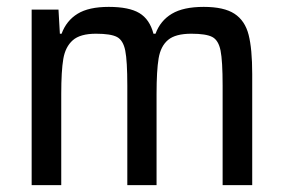

<svg xmlns="http://www.w3.org/2000/svg" viewBox="-20 -538 824 558"><path d="M72 -510H150L154 -440H159Q173 -478 205.5 -498Q238 -518 296 -518Q355 -518 385 -500Q415 -482 426 -440H432Q446 -478 479.5 -498Q513 -518 572 -518Q631 -518 661.5 -498Q692 -478 702.5 -437Q713 -396 713 -323V0H627V-289Q627 -361 621 -391Q615 -421 597 -430.5Q579 -440 536 -440Q490 -440 468.5 -422Q447 -404 441 -368.5Q435 -333 435 -265V0H350V-289Q350 -361 344 -391Q338 -421 320 -430.5Q302 -440 259 -440Q213 -440 191.5 -421Q170 -402 164 -367Q158 -332 158 -265V0H72Z"/></svg>

Font: Saira Semi Condensed
Style: Regular
Weight: 400
Width: 4
Designer: Hector Gatti with collaboration of the Omnibus-Type team
Foundry: Omnibus-Type
Version: Version 1.001; ttfautohint (v1.8)